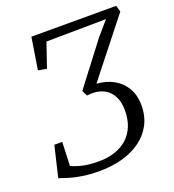

<svg xmlns="http://www.w3.org/2000/svg" viewBox="-136 -849 872 961"><g transform="rotate(-20 300.5 -368.5)"><path d="M231.5 6Q180 6 139.5 -0.5Q99 -7 70 -16Q41 -25 23.5 -31.5L62.5 -195.5H104.5L99.5 -69.5Q118.5 -59 155 -50Q191.5 -41 244 -41Q291 -41 329.5 -53.8Q368 -66.5 395.8 -91.2Q423.5 -116 438.5 -152.5Q453.5 -189 453.5 -237Q453.5 -281.5 437.8 -311.8Q422 -342 394.2 -357.5Q366.5 -373 330 -373Q322.5 -373 315 -372.5Q307.5 -372 300.5 -371L286 -400.5L455.5 -622.5L520.5 -698L202 -694.5L158 -565.5L112.5 -573.5L139.5 -743H591L601 -709.5L365 -410.5Q418.5 -406.5 457.5 -383.8Q496.5 -361 518.2 -322.8Q540 -284.5 540 -233.5Q540 -174 515.8 -129Q491.5 -84 449 -54Q406.5 -24 350.8 -9Q295 6 231.5 6Z"/></g></svg>

Font: Merriweather 28pt Light
Style: Italic
Weight: 300
Italic angle: -7.8°
Version: Version 2.101